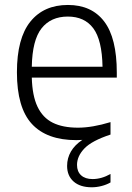

<svg xmlns="http://www.w3.org/2000/svg" viewBox="-20 -570 545 794"><path d="M463 -249H111.5Q113.5 -174 135.2 -128.5Q157 -83 198.2 -62.5Q239.5 -42 302.5 -42Q361.5 -42 437 -65V-13.5Q359.5 12 329 44Q298.5 76 298.5 112Q298.5 139.5 315.5 155Q332.5 170.5 363 170.5Q399.5 170.5 437 149.5V184.5Q420.5 194 400 199.2Q379.5 204.5 359.5 204.5Q311.5 204.5 284.5 180.8Q257.5 157 257.5 116Q257.5 84 273.2 56.8Q289 29.5 320.5 8.5Q304.5 9.5 296 9.5Q173.5 9.5 111.8 -57.5Q50 -124.5 50 -271Q50 -411.5 105.5 -480.5Q161 -549.5 261 -549.5Q359 -549.5 411 -481Q463 -412.5 463 -270ZM111.5 -294H404Q402 -404.5 365.8 -453Q329.5 -501.5 260.5 -501.5Q190.5 -501.5 152 -453Q113.5 -404.5 111.5 -294Z"/></svg>

Font: Encode Sans Light
Style: Regular
Weight: 300
Designer: Multiple Designers
Foundry: Impallari Type
Version: Version 2.000